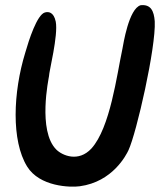

<svg xmlns="http://www.w3.org/2000/svg" viewBox="-20 -710 634 737"><path d="M194 -627C186 -665 165 -666 152 -662C122 -653 91 -557 77 -508C30 -355 23 -170 84 -71C132 7 250 10 286 5C413 -12 465 -116 473 -133C504 -199 579 -529 574 -628C571 -668 559 -694 520 -690C474 -677 453 -538 450 -523C428 -420 403 -220 331 -140C281 -86 219 -113 196 -136C124 -208 167 -409 168 -417C168 -435 204 -574 194 -627Z"/></svg>

Font: Carybe
Style: Regular
Weight: 400
Designer: Genilson Lima Santos
Foundry: Genilson Lima Santos
Version: Version 1.010;PS 001.010;hotconv 1.0.70;makeotf.lib2.5.58329